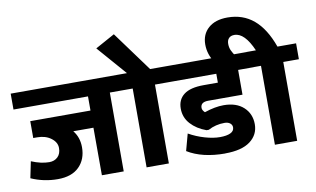

<svg xmlns="http://www.w3.org/2000/svg" viewBox="-102 -1078 2075 1260"><g transform="rotate(-10 936.0 -448.5)"><path d="M385.3 -203.6Q385.3 -123.5 335.9 -74.2Q286.6 -24.9 193.6 -24.9Q100.6 -24.9 16.1 -62L38.6 -171.4Q103 -144.5 157.2 -144.5Q191.9 -144.5 213.9 -165.8Q235.8 -187 235.8 -225.1Q235.8 -263.2 199 -291Q162.1 -318.8 106.4 -318.8H80.6V-431.2H481.9V-525.4H-14.6V-631.3H731.4V-525.4H627.4V0H481.9L481.4 -316.9H347.2Q385.3 -270 385.3 -203.6Z M779.8 0V-525.4H702.1V-631.3H760.3L590.3 -826.2L719.7 -897.5L914.6 -631.3H1032.2V-525.4H928.2V0Z M1304.2 -0.5V0Q1151.4 0 1053.7 -60.1L1084 -171.9Q1134.3 -143.6 1189.5 -127.7Q1244.6 -111.8 1289.3 -111.8Q1334 -111.8 1359.1 -123.8Q1384.3 -135.7 1384.3 -160.2Q1384.3 -177.2 1370.4 -188Q1356.4 -198.7 1334 -198.7Q1274.4 -198.7 1224.6 -171.9H1209.5Q1146 -194.8 1106.7 -238Q1067.4 -281.2 1067.4 -340.8Q1067.4 -400.4 1110.1 -433.3Q1152.8 -466.3 1242.2 -466.3H1336.9V-525.4H1002.9V-631.3H1586.4V-525.4H1482.4V-360.4H1254.4Q1202.6 -360.4 1202.6 -321.8Q1202.6 -305.7 1219.7 -290Q1290.5 -314 1347.7 -314Q1432.1 -314 1480.2 -269.8Q1528.3 -225.6 1528.3 -155.8Q1528.3 -85.9 1471.7 -43.2Q1415 -0.5 1304.2 -0.5Z M1634.8 0V-525.9H1557.1V-631.8H1619.6Q1565.9 -755.9 1497.6 -755.9Q1473.1 -755.9 1460.4 -742.2Q1447.8 -728.5 1447.8 -704.8Q1447.8 -681.2 1456.5 -661.6Q1465.3 -642.1 1482.9 -617.2H1331.1Q1317.9 -634.3 1308.3 -664.3Q1298.8 -694.3 1298.8 -726.6Q1298.8 -794.9 1345 -835.7Q1391.1 -876.5 1472.7 -876.5Q1575.2 -876.5 1647 -815.9Q1718.8 -755.4 1763.2 -631.3H1887.2V-525.4H1783.2V0Z"/></g></svg>

Font: Yantramanav Black
Style: Regular
Weight: 900
Version: Version 1.001;PS 1.0;hotconv 1.0.72;makeotf.lib2.5.5900; ttf